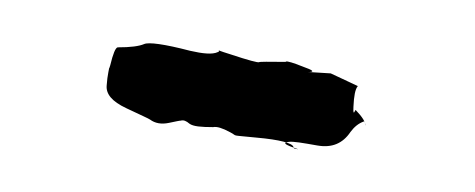

<svg xmlns="http://www.w3.org/2000/svg" viewBox="-29 -694 658 266"><g transform="rotate(10 300.0 -561.5)"><path d="M395.5 -611.3C377 -609.4 408.2 -611.3 390.6 -615.2C376 -618.2 366.2 -620.1 360.4 -620.1C359.4 -620.1 358.4 -620.1 357.4 -619.1C334 -615.2 322.3 -613.3 321.3 -612.3C320.3 -611.3 306.6 -612.3 280.3 -616.2C249 -620.1 269.5 -620.1 262.7 -616.2C255.9 -611.3 242.2 -610.4 224.6 -611.3C187.5 -614.3 166 -613.3 160.2 -609.4C154.3 -605.5 142.6 -601.6 125 -598.6C122.1 -597.7 120.1 -588.9 119.1 -572.3C118.2 -563.5 118.2 -573.2 118.2 -562.5C118.2 -553.7 118.2 -554.7 119.1 -543.9C120.1 -532.2 129.9 -523.4 151.4 -517.6C172.9 -511.7 184.6 -508.8 186.5 -507.8C194.3 -503.9 203.1 -503.9 212.9 -507.8C222.7 -511.7 227.5 -513.7 228.5 -513.7C232.4 -515.6 236.3 -514.6 241.2 -511.7C247.1 -508.8 257.8 -509.8 274.4 -512.7C279.3 -514.6 287.1 -513.7 298.8 -509.8C311.5 -505.9 296.9 -505.9 335.9 -508.8C369.1 -511.7 386.7 -509.8 388.7 -504.9C388.7 -502.9 390.6 -502.9 394.5 -502.9C401.4 -502.9 364.3 -505.9 380.9 -510.7C386.7 -512.7 400.4 -512.7 420.9 -512.7C441.4 -512.7 455.1 -521.5 462.9 -539.1C466.8 -546.9 471.7 -552.7 478.5 -556.6C480.5 -558.6 481.4 -549.8 481.4 -551.8C481.4 -555.7 475.6 -562.5 464.8 -570.3C463.9 -571.3 462.9 -558.6 460.9 -574.2C459 -588.9 459 -598.6 461.9 -603.5C435.5 -610.4 422.9 -614.3 421.9 -614.3C420.9 -614.3 412.1 -613.3 395.5 -611.3Z"/></g></svg>

Font: Hermetico
Style: Regular
Weight: 400
Version: Version 1.0